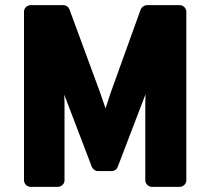

<svg xmlns="http://www.w3.org/2000/svg" viewBox="-20 -699 818 744"><path d="M73 0C73 11 83 25 98 25H205C216 25 230 15 230 0V-299C230 -310 229 -319 229 -332L336 -52C340 -43 349 -36 359 -36H413C423 -36 432 -42 436 -52L544 -334C544 -322 543 -310 543 -299V0C543 11 553 25 568 25H677C688 25 702 15 702 0V-654C702 -665 692 -679 677 -679H549C540 -679 529 -672 525 -662L409 -340L389 -279L368 -340L249 -663C245 -673 236 -679 226 -679H98C87 -679 73 -669 73 -654Z"/></svg>

Font: Falling Sky
Style: Blk
Weight: 900
Designer: Paul D. Hunt
Foundry: Adobe Systems Incorporated
Version: Version 1.02